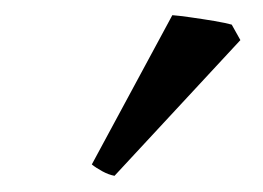

<svg xmlns="http://www.w3.org/2000/svg" viewBox="-20 -710 340 248"><path d="M127.9 -482.9Q120.1 -484.4 112.1 -488.8Q104 -493.2 98.6 -497.6L202.6 -690.4Q210 -689.9 225.6 -687.7Q241.2 -685.5 256.8 -682.9Q272.5 -680.2 279.3 -678.2L290.5 -658.2Z"/></svg>

Font: Namdhinggo
Style: Regular
Weight: 400
Designer: Victor Gaultney
Foundry: SIL International
Version: Version 3.001